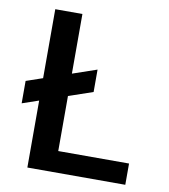

<svg xmlns="http://www.w3.org/2000/svg" viewBox="-80 -768 736 836"><g transform="rotate(10 288.5 -350.0)"><path d="M24 -271V-370L324 -473V-374ZM97 0V-700H217V-94H530V0Z"/></g></svg>

Font: DM Sans 12pt SemiBold
Style: Regular
Weight: 600
Version: Version 4.004;gftools[0.9.30]